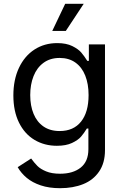

<svg xmlns="http://www.w3.org/2000/svg" viewBox="-20 -781 653 1017"><path d="M73.7 104.5 145 58.6Q162.1 82 178.2 98.1Q194.3 114.3 224.1 126.7Q253.9 139.2 298.3 139.2Q366.7 139.2 407.5 106.7Q448.2 74.2 448.2 9.3V-100.1H439.9Q425.3 -75.7 409.2 -57.1Q393.1 -38.6 361.3 -23.7Q329.6 -8.8 281.2 -8.8Q215.3 -8.8 162.8 -40Q110.4 -71.3 80.6 -131.6Q50.8 -191.9 50.8 -275.4Q50.8 -358.4 80.3 -421.4Q109.9 -484.4 162.6 -518.6Q215.3 -552.7 283.2 -552.7Q331.1 -552.7 363 -536.9Q395 -521 410.4 -502.9Q425.8 -484.9 442.4 -458.5H450.7V-545.9H536.1V14.2Q536.1 82 505.1 127.4Q474.1 172.9 420.7 194.3Q367.2 215.8 298.3 215.8Q240.2 215.8 195.8 200.9Q151.4 186 121.6 161.1Q91.8 136.2 73.7 104.5ZM449.2 -277.3Q449.2 -335.9 431.6 -380.4Q414.1 -424.8 379.6 -449.5Q345.2 -474.1 295.9 -474.1Q245.6 -474.1 210.4 -448.2Q175.3 -422.4 157.7 -377.7Q140.1 -333 140.1 -277.3Q140.1 -220.7 158 -177.7Q175.8 -134.8 210.7 -110.8Q245.6 -86.9 295.9 -86.9Q369.6 -86.9 409.4 -137Q449.2 -187 449.2 -277.3ZM325.2 -760.7H423.3L328.6 -617.2H256.8Z"/></svg>

Font: Inter RS Variable
Style: Regular
Weight: 400
Designer: Rasmus Andersson (customised by Maria Ramos and Noel Pretorius)
Foundry: rsms
Version: Version 3.001;Glyphs 3.2.3 (3260)